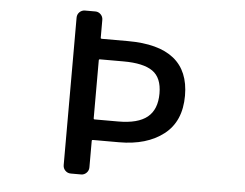

<svg xmlns="http://www.w3.org/2000/svg" viewBox="-52 -800 1104 864"><g transform="rotate(5 500.0 -368.0)"><path d="M297.9 0Q283.2 0 272.9 -10.3Q262.7 -20.5 262.7 -35.2V-701.2Q262.7 -715.8 272.9 -726.1Q283.2 -736.3 297.9 -736.3H344.7Q358.4 -736.3 368.7 -726.1Q378.9 -715.8 378.9 -701.2V-620.1Q378.9 -616.2 383.8 -616.2H502Q779.3 -616.2 779.3 -393.6Q779.3 -277.3 703.1 -218.3Q627 -159.2 502 -159.2H383.8Q378.9 -159.2 378.9 -154.3V-35.2Q378.9 -20.5 368.7 -10.3Q358.4 0 344.7 0ZM378.9 -256.8Q378.9 -252 383.8 -252H490.2Q579.1 -252 621.6 -286.6Q664.1 -321.3 664.1 -393.6Q664.1 -464.8 622.1 -494.1Q580.1 -523.4 490.2 -523.4H383.8Q378.9 -523.4 378.9 -518.6Z"/></g></svg>

Font: Gen Jyuu Gothic L Monospace Medium
Style: Regular
Weight: 500
Designer: [Source Han Sans]
Ryoko NISHIZUKA  (kana & ideographs); Paul D. Hunt (Latin, Greek & Cyrillic); Wenlong ZHANG  (bopomofo
Version: Version 1.002.20150607